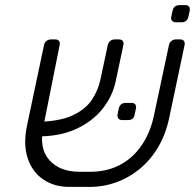

<svg xmlns="http://www.w3.org/2000/svg" viewBox="-20 -725 762 750"><path d="M326 -54Q395 -53 447 -80Q499 -107 533 -157Q567 -207 581 -272L640 -549Q642 -559 649.5 -565Q657 -571 667 -571H684Q694 -571 698.5 -565Q703 -559 701 -549L641 -265Q628 -202 598.5 -151.5Q569 -101 526 -65.5Q483 -30 430 -11.5Q377 7 317 5H250Q192 5 149 -24Q106 -53 88 -107.5Q70 -162 86 -237L152 -549Q154 -559 161.5 -565Q169 -571 179 -571H196Q206 -571 210.5 -565Q215 -559 213 -549L150 -234Q131 -147 172 -100.5Q213 -54 291 -54ZM119 -192 128 -249Q213 -251 263 -274Q313 -297 338 -334Q363 -371 372 -413L401 -549Q403 -559 410.5 -565Q418 -571 428 -571H445Q455 -571 459.5 -565Q464 -559 462 -549L432 -408Q420 -350 381 -300.5Q342 -251 277 -221Q212 -191 119 -192ZM457 -256Q447 -256 442.5 -262Q438 -268 439 -278L444 -301Q449 -323 471 -323H494Q504 -323 508.5 -317Q513 -311 511 -301L506 -278Q503 -256 480 -256ZM667 -638Q657 -638 652 -644Q647 -650 649 -660L654 -683Q659 -705 681 -705H704Q714 -705 718.5 -699Q723 -693 721 -683L716 -660Q711 -638 690 -638Z"/></svg>

Font: Rubik Light
Style: Italic
Weight: 300
Italic angle: -12°
Designer: Hubert and Fischer
Foundry: Hubert and Fischer
Version: Version 2.300;gftools[0.9.30]